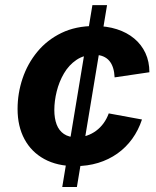

<svg xmlns="http://www.w3.org/2000/svg" viewBox="-20 -748 624 768"><path d="M229 0 349.6 -727.5H408.2L287.6 0ZM281.2 -83.5Q209 -83.5 157.2 -111.8Q105.5 -140.1 77.9 -191.4Q50.3 -242.7 50.3 -312Q50.3 -375 70.3 -434.3Q90.3 -493.7 129.4 -541Q168.5 -588.4 225.8 -616.2Q283.2 -644 357.9 -644Q407.2 -644 447.5 -631.1Q487.8 -618.2 516.8 -594Q545.9 -569.8 561.8 -535.6Q577.6 -501.5 577.6 -459L438.5 -438.5Q437.5 -459.5 432.4 -476.1Q427.2 -492.7 417.5 -504.4Q407.7 -516.1 392.6 -522.5Q377.4 -528.8 356.4 -528.8Q315.9 -528.8 285.6 -508.3Q255.4 -487.8 235.8 -454.3Q216.3 -420.9 206.8 -382.3Q197.3 -343.8 197.3 -307.6Q197.3 -274.9 206.5 -250.2Q215.8 -225.6 235.6 -212.2Q255.4 -198.7 286.1 -198.7Q307.6 -198.7 327.6 -205.6Q347.7 -212.4 364.5 -224.9Q381.3 -237.3 394.3 -255.1Q407.2 -272.9 415 -294.4L547.9 -270Q533.7 -227.1 508.8 -192.6Q483.9 -158.2 449.5 -133.8Q415 -109.4 372.6 -96.4Q330.1 -83.5 281.2 -83.5Z"/></svg>

Font: Inter 16pt
Style: Bold Italic
Weight: 700
Italic angle: -9.3988°
Version: Version 4.001;git-66647c0bb